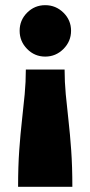

<svg xmlns="http://www.w3.org/2000/svg" viewBox="-20 -565 350 743"><path d="M50 158Q50 79 54.5 16Q59 -47 65 -99.5Q71 -152 75.5 -200Q80 -248 80 -296H230Q230 -248 234.5 -200Q239 -152 245 -99.5Q251 -47 255.5 16Q260 79 260 158ZM56 -446Q56 -487 85 -516Q114 -545 155 -545Q196 -545 225.5 -516Q255 -487 255 -446Q255 -405 225.5 -375.5Q196 -346 155 -346Q114 -346 85 -375.5Q56 -405 56 -446Z"/></svg>

Font: Roundo Variable
Style: Regular
Weight: 200
Designer: Shiva Nallaperumal
Foundry: Indian Type Foundry
Version: Version 2.000